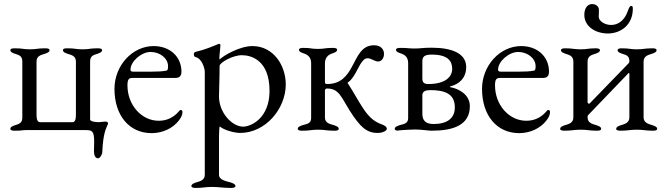

<svg xmlns="http://www.w3.org/2000/svg" viewBox="-20 -641 3283 946"><path d="M464 139C471 139 483 124 484 108C488 14 503 -8 511 -28C512 -30 512 -32 512 -34C512 -40 506 -42 498 -42C488 -42 475 -39 467 -39C449 -39 424 -43 424 -52V-338C424 -365 440 -370 460 -376C471 -380 483 -384 483 -394C483 -403 468 -403 460 -403C421 -403 422 -398 387 -398C352 -398 352 -403 313 -403C304 -403 290 -403 290 -394C290 -384 302 -380 313 -376C333 -370 354 -365 354 -338V-77C354 -66 354 -39 338 -39H177C160 -39 160 -66 160 -77V-338C160 -365 181 -370 201 -376C212 -380 224 -384 224 -394C224 -403 210 -403 201 -403C162 -403 163 -398 128 -398C93 -398 93 -403 54 -403C46 -403 31 -403 31 -394C31 -384 43 -380 54 -376C74 -370 90 -365 90 -338V-62C90 -35 74 -30 54 -24C43 -20 31 -16 31 -6C31 2 44 3 51 3C52 3 53 3 54 3C93 3 84 0 107 0H403C434 0 444 5 444 58C444 72 443 88 443 103C443 121 447 139 464 139Z M727 15C780 15 831 -8 861 -47C873 -62 879 -76 879 -89C879 -95 876 -99 871 -99C867 -99 865 -98 860 -91C835 -62 802 -46 762 -46C677 -46 608 -124 608 -220C608 -249 614 -257 633 -257H844C865 -257 874 -267 874 -288C874 -362 817 -414 737 -414C632 -414 544 -318 544 -203C544 -72 617 15 727 15ZM635 -288C627 -288 623 -291 623 -298C623 -338 676 -385 722 -385C769 -385 808 -353 808 -315C808 -301 806 -294 800 -293C778 -289 758 -288 726 -288Z M944 285C983 285 989 280 1024 280C1059 280 1079 285 1118 285C1126 285 1140 284 1140 276C1140 266 1128 262 1117 258C1097 252 1059 247 1059 220V33C1059 27 1060 -18 1063 -18C1083 0 1135 14 1163 14C1289 14 1388 -106 1388 -225C1388 -319 1327 -414 1224 -414C1161 -414 1081 -367 1062 -348C1061 -349 1061 -353 1061 -357C1061 -373 1066 -405 1066 -417C1066 -424 1063 -425 1058 -425C1026 -412 993 -397 942 -385C938 -384 935 -379 935 -373C935 -367 938 -361 943 -360C976 -353 989 -302 989 -287V220C989 247 966 252 946 258C935 262 923 266 923 276C923 284 937 285 944 285ZM1178 -17C1124 -17 1059 -85 1059 -166C1059 -190 1062 -259 1062 -317C1062 -331 1124 -369 1172 -369C1215 -369 1308 -347 1308 -193C1308 -59 1217 -17 1178 -17Z M1470 3C1509 3 1513 -2 1548 -2C1583 -2 1587 3 1626 3C1627 3 1628 3 1629 3C1637 3 1649 2 1649 -6C1649 -16 1637 -20 1626 -24C1606 -30 1581 -34 1581 -62V-196C1581 -201 1586 -205 1591 -205C1650 -205 1661 -163 1703 -96C1754 -16 1786 14 1840 14C1868 14 1886 2 1886 -6C1886 -16 1876 -23 1859 -29C1819 -43 1793 -71 1768 -109C1746 -142 1725 -182 1696 -227C1693 -231 1690 -232 1696 -236C1724 -255 1747 -314 1759 -330C1769 -343 1775 -354 1793 -354C1806 -354 1829 -338 1842 -338C1860 -338 1872 -354 1872 -376C1872 -396 1858 -418 1823 -418C1761 -418 1742 -363 1714 -312C1690 -268 1660 -227 1592 -227C1587 -227 1581 -228 1581 -235V-328C1581 -358 1598 -372 1618 -378C1629 -382 1641 -386 1641 -396C1641 -404 1629 -405 1621 -405C1620 -405 1619 -405 1618 -405C1579 -405 1581 -400 1546 -400C1511 -400 1515 -405 1476 -405C1475 -405 1474 -405 1473 -405C1466 -405 1453 -404 1453 -396C1453 -386 1465 -382 1476 -378C1496 -372 1513 -359 1513 -330V-59C1513 -31 1490 -30 1470 -24C1459 -20 1447 -16 1447 -6C1447 2 1460 3 1467 3C1468 3 1469 3 1470 3Z M2025 -3C2055 -3 2092 3 2106 3C2213 3 2295 -24 2295 -118C2295 -176 2239 -204 2201 -211C2193 -213 2195 -214 2201 -216C2243 -227 2277 -257 2277 -311C2277 -377 2208 -406 2107 -406C2066 -406 2050 -402 2023 -402C1992 -402 1993 -405 1954 -405C1953 -405 1952 -405 1951 -405C1944 -405 1931 -404 1931 -396C1931 -386 1943 -382 1954 -378C1974 -372 1991 -360 1991 -330V-59C1991 -31 1968 -30 1948 -24C1937 -20 1925 -16 1925 -6C1925 3 1940 3 1948 3C1916 3 1980 -2 2025 -3ZM2100 -197C2170 -197 2221 -180 2221 -112C2221 -57 2182 -30 2116 -30C2079 -30 2061 -46 2061 -80V-172C2061 -192 2079 -197 2100 -197ZM2107 -372C2187 -372 2208 -340 2208 -302C2208 -262 2174 -227 2090 -227C2082 -227 2061 -227 2061 -252V-339C2061 -360 2069 -372 2107 -372Z M2538 15C2591 15 2642 -8 2672 -47C2684 -62 2690 -76 2690 -89C2690 -95 2687 -99 2682 -99C2678 -99 2676 -98 2671 -91C2646 -62 2613 -46 2573 -46C2488 -46 2419 -124 2419 -220C2419 -249 2425 -257 2444 -257H2655C2676 -257 2685 -267 2685 -288C2685 -362 2628 -414 2548 -414C2443 -414 2355 -318 2355 -203C2355 -72 2428 15 2538 15ZM2446 -288C2438 -288 2434 -291 2434 -298C2434 -338 2487 -385 2533 -385C2580 -385 2619 -353 2619 -315C2619 -301 2617 -294 2611 -293C2589 -289 2569 -288 2537 -288Z M2975 -476C3036 -476 3098 -516 3098 -598C3098 -608 3096 -612 3090 -612C3085 -612 3081 -609 3073 -586C3055 -535 3021 -518 2991 -518C2959 -518 2930 -538 2930 -558C2930 -571 2931 -577 2931 -592C2931 -608 2918 -621 2897 -621C2877 -621 2859 -603 2859 -568C2859 -509 2916 -476 2975 -476ZM2760 3C2800 3 2806 -2 2841 -2C2876 -2 2882 3 2922 3C2929 3 2942 2 2942 -6C2942 -16 2930 -20 2919 -24C2899 -30 2875 -35 2875 -63C2875 -69 2875 -71 2878 -74L3077 -281C3079 -283 3081 -281 3081 -276V-63C3081 -36 3059 -30 3039 -24C3028 -20 3016 -16 3016 -6C3016 2 3029 3 3036 3C3076 3 3082 -2 3117 -2C3152 -2 3158 3 3198 3C3205 3 3218 2 3218 -6C3218 -16 3206 -20 3195 -24C3175 -30 3151 -36 3151 -63V-337C3151 -364 3172 -370 3192 -376C3203 -380 3215 -384 3215 -394C3215 -402 3203 -403 3195 -403C3155 -403 3153 -398 3118 -398C3083 -398 3083 -403 3043 -403C3035 -403 3023 -402 3023 -394C3023 -384 3035 -380 3046 -376C3066 -370 3081 -366 3081 -339C3081 -332 3079 -333 3076 -328L2885 -131C2885 -131 2884 -130 2883 -130C2880 -130 2875 -133 2875 -137V-337C2875 -364 2893 -370 2913 -376C2924 -380 2936 -384 2936 -394C2936 -402 2923 -403 2916 -403C2876 -403 2876 -398 2841 -398C2806 -398 2804 -403 2764 -403C2757 -403 2744 -402 2744 -394C2744 -384 2756 -380 2767 -376C2787 -370 2805 -364 2805 -337V-63C2805 -35 2783 -30 2763 -24C2752 -20 2740 -16 2740 -6C2740 2 2753 3 2760 3Z"/></svg>

Font: EB Garamond
Style: Regular
Weight: 400
Designer: Georg Duffner and Octavio Pardo
Foundry: Georg Duffner
Version: Version 1.000;PS 001.000;hotconv 1.0.88;makeotf.lib2.5.64775